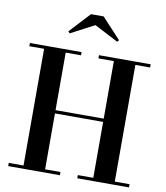

<svg xmlns="http://www.w3.org/2000/svg" viewBox="-103 -1068 993 1152"><g transform="rotate(10 394.0 -492.0)"><path d="M762 -750V-730.5H672V-19.5H762V0H447V-19.5H541V-360H247.5V-19.5H341V0H26V-19.5H116V-730.5H26V-750H341V-730.5H247.5V-380H541V-730.5H447V-750ZM251 -848.5 241 -859 357 -984H434L550 -859L540 -848.5L395 -924Z"/></g></svg>

Font: Bodoni Moda SemiBold
Style: Regular
Weight: 600
Designer: Owen Earl
Foundry: indestructible type
Version: Version 2.005; ttfautohint (v1.8.4.7-5d5b)